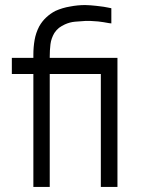

<svg xmlns="http://www.w3.org/2000/svg" viewBox="-20 -739 565 767"><path d="M178.7 -507.8Q208 -507.8 236.3 -507.8Q265.6 -507.8 293.9 -507.8Q315.4 -507.8 335.9 -507.8Q357.4 -507.8 378.9 -507.8Q396.5 -507.8 414.1 -507.8Q431.6 -507.8 449.2 -507.8Q449.2 -505.9 449.2 -503.9Q449.2 -502 449.2 -500Q449.2 -482.4 449.2 -463.9Q449.2 -446.3 449.2 -428.7Q449.2 -389.6 449.2 -350.6Q449.2 -311.5 449.2 -272.5Q449.2 -233.4 449.2 -194.3Q449.2 -155.3 449.2 -116.2Q449.2 -85.9 449.2 -54.7Q449.2 -23.4 449.2 7.8Q447.3 7.8 445.3 7.8Q443.4 7.8 441.4 7.8Q435.5 7.8 429.7 7.8Q423.8 7.8 418 7.8Q414.1 7.8 410.2 7.8Q406.2 7.8 402.3 7.8Q397.5 7.8 392.6 7.8Q387.7 7.8 382.8 7.8Q382.8 5.9 382.8 3.9Q382.8 2 382.8 0Q382.8 -51.8 382.8 -102.5Q382.8 -154.3 382.8 -205.1Q382.8 -240.2 382.8 -275.4Q382.8 -310.5 382.8 -345.7Q382.8 -370.1 382.8 -394.5Q382.8 -418.9 382.8 -443.4Q360.4 -443.4 336.9 -443.4Q313.5 -443.4 291 -443.4Q273.4 -443.4 256.8 -443.4Q239.3 -443.4 222.7 -443.4Q211.9 -443.4 201.2 -443.4Q189.5 -443.4 178.7 -443.4Q178.7 -394.5 178.7 -344.7Q178.7 -294.9 178.7 -246.1Q178.7 -210.9 178.7 -175.8Q178.7 -140.6 178.7 -105.5Q178.7 -77.1 178.7 -48.8Q178.7 -20.5 178.7 7.8Q176.8 7.8 174.8 7.8Q173.8 7.8 171.9 7.8Q166 7.8 160.2 7.8Q154.3 7.8 148.4 7.8Q144.5 7.8 140.6 7.8Q136.7 7.8 132.8 7.8Q127.9 7.8 123 7.8Q118.2 7.8 113.3 7.8Q113.3 5.9 113.3 3.9Q113.3 2 113.3 0Q113.3 -51.8 113.3 -102.5Q113.3 -154.3 113.3 -205.1Q113.3 -240.2 113.3 -275.4Q113.3 -310.5 113.3 -345.7Q113.3 -370.1 113.3 -394.5Q113.3 -418.9 113.3 -443.4Q105.5 -443.4 97.7 -443.4Q88.9 -443.4 81.1 -443.4Q74.2 -443.4 68.4 -443.4Q61.5 -443.4 54.7 -443.4Q47.9 -443.4 41 -443.4Q34.2 -443.4 27.3 -443.4Q27.3 -445.3 27.3 -447.3Q27.3 -449.2 27.3 -451.2Q27.3 -457 27.3 -461.9Q27.3 -467.8 27.3 -473.6Q27.3 -477.5 27.3 -480.5Q27.3 -484.4 27.3 -488.3Q27.3 -493.2 27.3 -498Q27.3 -502.9 27.3 -507.8Q29.3 -507.8 30.3 -507.8Q32.2 -507.8 34.2 -507.8Q43.9 -507.8 53.7 -507.8Q63.5 -507.8 73.2 -507.8Q80.1 -507.8 86.9 -507.8Q93.8 -507.8 100.6 -507.8Q103.5 -507.8 106.4 -507.8Q109.4 -507.8 113.3 -507.8Q113.3 -508.8 113.3 -509.8Q113.3 -510.7 113.3 -512.7Q113.3 -514.6 113.3 -516.6Q113.3 -518.6 113.3 -520.5Q113.3 -550.8 118.2 -579.1Q123 -607.4 136.7 -633.8Q148.4 -654.3 164.1 -668.9Q180.7 -684.6 201.2 -695.3Q229.5 -708 259.8 -712.9Q290 -718.8 320.3 -718.8Q331.1 -718.8 341.8 -717.8Q352.5 -716.8 363.3 -715.8Q371.1 -714.8 378.9 -713.9Q386.7 -712.9 394.5 -711.9Q402.3 -710.9 410.2 -709Q417 -708 424.8 -706.1Q424.8 -704.1 424.8 -703.1Q424.8 -701.2 424.8 -700.2Q424.8 -694.3 424.8 -688.5Q424.8 -683.6 424.8 -677.7Q424.8 -673.8 424.8 -670.9Q424.8 -667 424.8 -663.1Q424.8 -659.2 424.8 -654.3Q424.8 -649.4 424.8 -645.5Q424.8 -645.5 424.8 -645.5Q421.9 -645.5 416 -646.5Q405.3 -648.4 393.6 -650.4Q382.8 -651.4 372.1 -653.3Q364.3 -653.3 357.4 -654.3Q349.6 -654.3 341.8 -655.3Q335 -655.3 331.1 -655.3Q328.1 -655.3 320.3 -655.3Q299.8 -654.3 279.3 -652.3Q258.8 -650.4 239.3 -641.6Q226.6 -635.7 215.8 -627.9Q205.1 -619.1 197.3 -607.4Q184.6 -585.9 181.6 -562.5Q178.7 -538.1 178.7 -513.7Q178.7 -512.7 178.7 -510.7Q178.7 -509.8 178.7 -507.8Q178.7 -507.8 178.7 -507.8Q178.7 -507.8 178.7 -507.8Z"/></svg>

Font: LeFont
Style: Light
Weight: 300
Designer: Leryon MEDIA
Version: Version 1.0